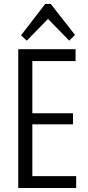

<svg xmlns="http://www.w3.org/2000/svg" viewBox="-20 -948 444 968"><path d="M127 -60H364V0H72V-700H361V-640H127L143 -688V-346L127 -377H348V-321H127L143 -352V-12ZM86 -770 208 -928H236L358 -772L329 -743L210 -865H234L115 -743Z"/></svg>

Font: Pathway Extreme Condensed Light
Style: Regular
Weight: 300
Width: 3
Version: Version 1.001;gftools[0.9.26]